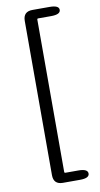

<svg xmlns="http://www.w3.org/2000/svg" viewBox="-104 -836 546 1051"><g transform="rotate(-10 169.0 -310.5)"><path d="M157 170Q105 170 105 118V-739Q105 -791 157 -791H252Q304 -791 304 -766Q304 -740 252 -740H179Q174 -740 174 -735V113Q174 118 179 118H252Q304 118 304 144Q304 170 252 170Z"/></g></svg>

Font: Resource Han Rounded JP
Style: Regular
Weight: 400
Designer: Cyano Hao (round all glyphs); Ryoko NISHIZUKA 西塚涼子 (kana, bopomofo & ideographs); Paul D. Hunt (Latin, Greek & Cyrillic)
Foundry: Cyano Hao
Version: 0.990